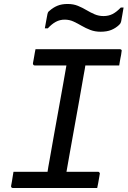

<svg xmlns="http://www.w3.org/2000/svg" viewBox="-20 -948 643 968"><path d="M309 -47H210L218 -71Q220 -87 223.5 -106Q227 -125 230 -142Q241 -206 252.5 -269.5Q264 -333 275.5 -397Q287 -461 298.5 -525Q310 -589 321 -653H421L412 -629Q410 -616 407.5 -600Q405 -584 402 -570Q391 -504 379 -439Q367 -374 355.5 -308.5Q344 -243 332 -177.5Q320 -112 309 -47ZM470 0H45Q43 0 41 -1Q39 -2 37.5 -3.5Q36 -5 36 -7Q36 -9 36 -11Q39 -24 40.5 -35.5Q42 -47 44 -58Q46 -69 48 -82H474Q477 -82 479 -80.5Q481 -79 482.5 -76.5Q484 -74 483 -71Q481 -59 479 -47.5Q477 -36 475 -24.5Q473 -13 470 0ZM159 -700H584Q589 -700 592 -697Q595 -694 593 -689Q592 -680 590.5 -671Q589 -662 587 -653.5Q585 -645 584 -636.5Q583 -628 581 -618H155Q150 -618 148 -621.5Q146 -625 146 -629Q148 -639 149.5 -647.5Q151 -656 152.5 -664.5Q154 -673 155.5 -682Q157 -691 159 -700ZM502 -867Q527 -867 547 -877Q567 -887 589 -910H603Q600 -893 597 -874.5Q594 -856 591 -841Q590 -836 588 -832Q586 -828 580 -822Q563 -806 541 -797Q519 -788 487 -788Q459 -788 435.5 -797Q412 -806 391.5 -818Q371 -830 350.5 -839.5Q330 -849 306 -849Q282 -849 261.5 -838Q241 -827 221 -805H206Q209 -822 212.5 -841Q216 -860 219 -876Q220 -880 221.5 -884.5Q223 -889 230 -894Q248 -910 269.5 -919Q291 -928 321 -928Q350 -928 373 -918.5Q396 -909 416 -897Q436 -885 457 -876Q478 -867 502 -867Z"/></svg>

Font: RecMonoLinear Nerd Font Mono
Style: Italic
Weight: 400
Italic angle: -10°
Monospace: yes
Version: Version 1.085; ttfautohint (v1.8.4.7-5d5b);Nerd Fonts 3.2.1